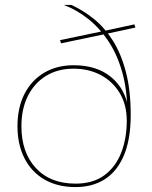

<svg xmlns="http://www.w3.org/2000/svg" viewBox="-20 -750 617 780"><path d="M287 10Q214 10 161 -20.5Q108 -51 79.5 -107Q51 -163 51 -237Q51 -313 79.5 -368.5Q108 -424 159.5 -454.5Q211 -485 279 -485Q374 -485 432.5 -436Q491 -387 502 -304L497 -294Q497 -385 476.5 -457Q456 -529 420.5 -582.5Q385 -636 338.5 -673Q292 -710 239 -730H270Q318 -708 361.5 -673Q405 -638 438.5 -585Q472 -532 491.5 -457.5Q511 -383 511 -283Q511 -184 483.5 -119Q456 -54 406 -22Q356 10 287 10ZM287 -4Q358 -4 404 -38Q450 -72 472.5 -130Q495 -188 495 -259Q495 -325 466 -372.5Q437 -420 388.5 -445.5Q340 -471 279 -471Q215 -471 167.5 -442Q120 -413 93.5 -360.5Q67 -308 67 -237Q67 -131 125.5 -67.5Q184 -4 287 -4ZM228 -574 224 -587 406 -625 414 -613ZM414 -613 406 -625 526 -651 530 -638Z"/></svg>

Font: Work Sans Thin
Style: Regular
Weight: 250
Designer: Wei Huang
Foundry: Wei Huang
Version: Version 2.012